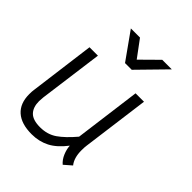

<svg xmlns="http://www.w3.org/2000/svg" viewBox="-202 -828 952 952"><g transform="rotate(45 274.0 -351.5)"><path d="M33 -124Q33 -145 35 -156L80 -500H139L94 -163Q92 -143 92 -134Q92 -92 114 -69Q136 -46 187 -46Q238 -46 275.5 -72Q313 -98 357 -150L403 -500H462L415 -145Q413 -133 413 -110Q413 -58 437 -28L398 6Q379 -10 368 -36Q357 -62 356 -86Q317 -35 275 -13.5Q233 8 182 8Q109 8 71 -26Q33 -60 33 -124ZM159 -711H223L289 -622L379 -711H446L307 -569H260Z"/></g></svg>

Font: Bellota Text
Style: Italic
Weight: 400
Italic angle: -7.5°
Designer: Kemie Guaida
Foundry: Kemie Guaida
Version: Version 4.001